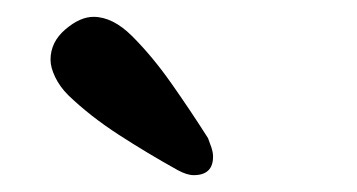

<svg xmlns="http://www.w3.org/2000/svg" viewBox="-20 -664 424 228"><path d="M210 -456Q202 -456 191 -462Q155 -482 121 -504Q87 -526 61 -551Q51 -561 45.5 -572.5Q40 -584 40 -593Q40 -614 57.5 -629Q75 -644 91 -644Q114 -644 137 -621Q161 -597 183.5 -565Q206 -533 227 -500Q229 -495 231 -489Q233 -483 233 -478Q233 -456 210 -456Z"/></svg>

Font: Akaya Kanadaka
Style: Regular
Weight: 400
Designer: Vaishnavi Murthy Yerkadithaya, Juan Luis Blanco Aristondo
Version: Version 1.002; ttfautohint (v1.8.3)